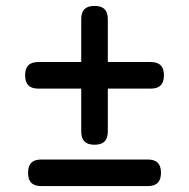

<svg xmlns="http://www.w3.org/2000/svg" viewBox="-20 -585 640 650"><path d="M300 -95Q277 -95 266 -106Q255 -117 255 -140V-285H110Q87 -285 76 -296Q65 -307 65 -330Q65 -353 76 -364Q87 -375 110 -375H255V-520Q255 -543 266 -554Q277 -565 300 -565Q323 -565 334 -554Q345 -543 345 -520V-375H490Q513 -375 524 -364Q535 -353 535 -330Q535 -307 524 -296Q513 -285 490 -285H345V-140Q345 -117 334 -106Q323 -95 300 -95ZM120 45Q97 45 86 34Q75 23 75 0Q75 -23 86 -34Q97 -45 120 -45H480Q503 -45 514 -34Q525 -23 525 0Q525 23 514 34Q503 45 480 45Z"/></svg>

Font: Maple Mono NF CN
Style: Regular
Weight: 400
Monospace: yes
Designer: subframe7536
Version: Version 7.000